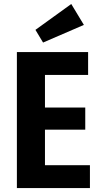

<svg xmlns="http://www.w3.org/2000/svg" viewBox="-20 -951 498 971"><path d="M65.4 0H434.8V-115.6H207.4V-295.2H411.2V-407.2H207.4V-572.2H425.6V-687.8H65.4ZM197.8 -735.8 404.2 -825 340.4 -930.8 159.2 -800Z"/></svg>

Font: Secuela Light
Style: Regular
Weight: 300
Designer: Fernando Haro
Foundry: deFharo
Version: Version 1.708